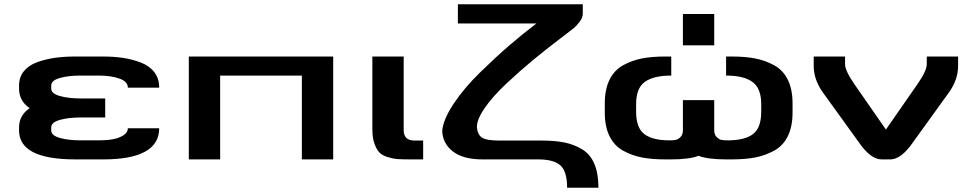

<svg xmlns="http://www.w3.org/2000/svg" viewBox="-20 -753 4586 907"><path d="M70 -151Q70 -208 120 -242Q70 -276 70 -335V-349Q70 -389 93 -417Q116 -445 156.5 -459.5Q197 -474 240.5 -480Q284 -486 336 -486H467Q518 -486 561.5 -479.5Q605 -473 645.5 -457.5Q686 -442 709 -412Q732 -382 732 -339H584Q584 -368 543.5 -382Q503 -396 448 -396H359Q303 -396 262.5 -384.5Q222 -373 222 -349V-335Q222 -311 262.5 -299.5Q303 -288 359 -288H477V-198H359Q303 -198 262.5 -186.5Q222 -175 222 -151V-137Q222 -113 262.5 -101.5Q303 -90 359 -90H448Q483 -90 512 -95Q541 -100 562.5 -113.5Q584 -127 584 -147H732Q732 0 467 0H336Q70 0 70 -137Z M1020 -396V0H872V-486H1554V0H1406V-396Z M1887 -138Q1887 -89 1938 -89H1979V0H1919Q1881 0 1859 -1.5Q1837 -3 1811 -11Q1785 -19 1771.5 -33.5Q1758 -48 1748.5 -75.5Q1739 -103 1739 -143V-486H1887Z M2523 0H2259Q2168 0 2119.5 -37.5Q2071 -75 2069 -135Q2074 -190 2124 -264.5Q2174 -339 2249.5 -412.5Q2325 -486 2389 -541Q2453 -596 2514 -642H2143V-733H2733V-688Q2733 -670 2718.5 -650.5Q2704 -631 2689 -619Q2674 -607 2640 -581L2624 -569Q2557 -518 2497 -468.5Q2437 -419 2371.5 -357.5Q2306 -296 2268.5 -241Q2231 -186 2233 -150Q2236 -118 2256 -103.5Q2276 -89 2341 -89H2538Q2601 -89 2646 -80Q2691 -71 2729.5 -48Q2768 -25 2787.5 20.5Q2807 66 2807 134H2659Q2659 57 2627.5 28.5Q2596 0 2523 0Z M3354 -687V-539H3206V-687ZM3411 0Q3323 0 3280 -17Q3237 0 3150 0H3122Q3060 0 3013 -9Q2966 -18 2924 -41Q2882 -64 2859.5 -109.5Q2837 -155 2837 -221V-265Q2837 -331 2859.5 -376.5Q2882 -422 2924 -445Q2966 -468 3013 -477Q3060 -486 3122 -486H3151V-396Q3068 -396 3026.5 -366.5Q2985 -337 2985 -261V-225Q2985 -149 3024 -119.5Q3063 -90 3142 -90Q3160 -90 3171.5 -92Q3183 -94 3194.5 -105.5Q3206 -117 3206 -138V-280H3354V-138Q3354 -117 3365.5 -105.5Q3377 -94 3388.5 -92Q3400 -90 3419 -90Q3498 -90 3537 -119.5Q3576 -149 3576 -225V-261Q3576 -336 3534.5 -366Q3493 -396 3410 -396V-486H3437Q3500 -486 3547 -477Q3594 -468 3636.5 -445Q3679 -422 3701.5 -376.5Q3724 -331 3724 -265V-221Q3724 -155 3701.5 -109.5Q3679 -64 3636.5 -41Q3594 -18 3547 -9Q3500 0 3437 0Z M3866 -318Q3824 -378 3824 -441V-486H3972V-450Q3972 -419 4017 -354L4165 -141L4313 -354Q4358 -418 4358 -450V-486H4506V-441Q4506 -378 4464 -318L4280 -63Q4231 0 4186 0H4145Q4099 0 4050 -63Z"/></svg>

Font: Aneo
Style: Bold
Weight: 700
Designer: Anastasios Pappas
Foundry: Anastasios Pappas
Version: Version 1.000